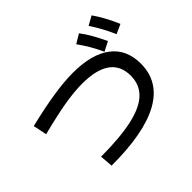

<svg xmlns="http://www.w3.org/2000/svg" viewBox="-168 -1004 1199 1199"><g transform="rotate(-45 432.0 -404.0)"><path d="M675.8 -340.8Q675.3 -431.2 612.5 -475.8Q549.8 -520.5 424.8 -520.5Q356.4 -520.5 268.6 -505.9Q180.7 -491.2 43 -456.1L24.4 -546.9Q160.6 -579.6 258.8 -594.5Q356.9 -609.4 431.6 -609.4Q597.7 -609.4 685.5 -542.7Q773.4 -476.1 773.4 -349.6Q773.4 -189.9 627.2 -108.9Q481 -27.8 193.4 -28.3L186.5 -114.3Q357.4 -114.7 465.1 -138.9Q572.8 -163.1 624 -212.6Q675.3 -262.2 675.8 -340.8ZM573.2 -720.7 633.8 -756.8Q660.2 -721.7 681.9 -683.3Q703.6 -645 727.5 -594.7L665 -562.5Q644 -608.4 622.1 -645.8Q600.1 -683.1 573.2 -720.7ZM709 -747.1 768.6 -780.3Q794.4 -743.2 815.7 -703.9Q836.9 -664.6 858.4 -615.2L795.9 -586.9Q774.9 -634.8 754.2 -672.6Q733.4 -710.4 709 -747.1Z"/></g></svg>

Font: Pretendard GOV Medium
Style: Regular
Weight: 500
Designer: Base glyphs from Inter by Rasmus Andersson; Hangeul glyphs from Noto Sans CJK(Source Han Sans) by Jang Soo-young and Kan
Foundry: Kil Hyung-jin
Version: Version 1.309